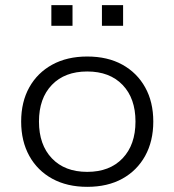

<svg xmlns="http://www.w3.org/2000/svg" viewBox="-20 -716 676 744"><path d="M318 8Q240 8 182.5 -23.5Q125 -55 93.5 -112Q62 -169 62 -245Q62 -321 93.5 -377.5Q125 -434 182.5 -465.5Q240 -497 318 -497Q397 -497 454 -465.5Q511 -434 542.5 -377.5Q574 -321 574 -245Q574 -169 542.5 -112Q511 -55 454 -23.5Q397 8 318 8ZM318 -50Q405 -50 455 -102.5Q505 -155 505 -245Q505 -335 455 -387Q405 -439 318 -439Q231 -439 181 -387Q131 -335 131 -245Q131 -155 181 -102.5Q231 -50 318 -50ZM375 -616V-696H457V-616ZM179 -616V-696H261V-616Z"/></svg>

Font: Nunito Sans 10pt SemiExpanded Light
Style: Regular
Weight: 300
Width: 6
Designer: Vernon Adams
Foundry: Vernon Adams
Version: Version 3.101;gftools[0.9.27]